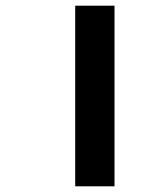

<svg xmlns="http://www.w3.org/2000/svg" viewBox="-20 -654 518 674"><path d="M244 -634H382V0H244Z"/></svg>

Font: Biryani ExtraBold
Style: Regular
Weight: 800
Designer: Dan Reynolds and Mathieu Reguer
Foundry: Dan Reynolds and Mathieu Reguer
Version: Version 1.004; ttfautohint (v1.1) -l 5 -r 5 -G 72 -x 0 -D la